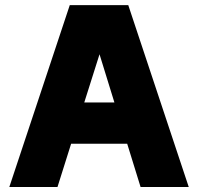

<svg xmlns="http://www.w3.org/2000/svg" viewBox="-20 -743 787 763"><path d="M538.6 0 485.4 -171.9H262.7L208.5 0H17.1L257.3 -722.7H489.7L730 0ZM375.5 -527.3 314.9 -335.9H434.6Z"/></svg>

Font: Giphurs Black
Style: Regular
Weight: 900
Version: Version 0.920; ttfautohint (v1.8.4.7-5d5b)